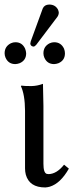

<svg xmlns="http://www.w3.org/2000/svg" viewBox="-25 -804 327 836"><path d="M189 -784.2Q215.8 -784.2 227.5 -762.2Q230.5 -755.4 231 -749Q230.5 -738.8 225.1 -731L132.8 -608.9Q126.5 -601.6 121.1 -601.1Q108.4 -602.5 106.9 -613.8Q107.4 -618.2 108.9 -624L161.1 -767.1Q168.5 -783.7 189 -784.2ZM-4.9 -571.8Q-4.9 -602.1 22.5 -615.7Q32.2 -620.1 42 -620.1Q71.8 -620.1 84.5 -591.8Q88.4 -581.5 88.9 -571.8Q88.9 -541 60.5 -528.8Q51.3 -525.4 42 -524.9Q11.2 -524.9 -1 -553.2Q-4.9 -562.5 -4.9 -571.8ZM164.1 -571.8Q164.1 -602.1 191.4 -615.7Q201.2 -620.1 210.9 -620.1Q240.7 -620.1 253.9 -591.8Q257.8 -581.5 257.8 -571.8Q257.8 -541 229.5 -528.8Q220.2 -525.4 210.9 -524.9Q180.2 -524.9 168 -553.2Q164.1 -562.5 164.1 -571.8ZM84 -321.8Q83.5 -392.1 65.9 -429.2L67.9 -431.2Q80.1 -429.2 111.8 -429.2Q137.2 -429.7 162.1 -439Q162.1 -438 164.1 -342.8V-90.8Q164.1 -51.3 178.7 -46.9Q183.1 -45.9 187 -45.9Q222.2 -46.9 253.9 -86.9L274.9 -69.8Q238.3 -5.4 191.9 8.8Q181.6 11.7 171.9 12.2Q103 12.2 87.4 -43.5Q84 -56.6 84 -70.8Z"/></svg>

Font: Linux Biolinum Capitals O
Style: Small Caps
Weight: 400
Designer: Philipp H. Poll
Foundry: Philipp H. Poll
Version: Version 1.0.4